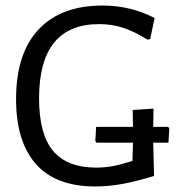

<svg xmlns="http://www.w3.org/2000/svg" viewBox="-20 -666 665 693"><path d="M588 -151H533L536 -31Q471 -11 421 -2Q371 7 324 7Q181 7 109.5 -74Q38 -155 38 -308Q38 -473 119 -559.5Q200 -646 350 -646Q451 -646 538 -601L522 -525L512 -523Q464 -553 423.5 -566Q383 -579 338 -579Q121 -579 121 -311Q121 -182 171.5 -121.5Q222 -61 328 -61Q356 -61 384.5 -66Q413 -71 458 -85L460 -151H328L324 -157L327 -208H460L459 -269L534 -274L533 -208H587L591 -202Z"/></svg>

Font: Alegreya Sans
Style: Regular
Weight: 400
Designer: Juan Pablo del Peral
Foundry: Huerta Tipografica
Version: Version 2.008; ttfautohint (v1.6)